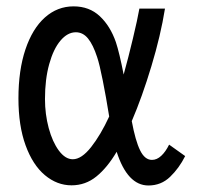

<svg xmlns="http://www.w3.org/2000/svg" viewBox="-20 -577 640 604"><path d="M38 -267.5Q38 -356 60 -421.5Q82 -487 121.2 -522Q160.5 -557 211.5 -557Q261 -557 294 -526Q327 -495 344.5 -444.5Q355.5 -411.5 369 -342.5Q384 -396.5 398.2 -456.2Q412.5 -516 418.5 -550H499Q485.5 -465.5 456.2 -368.5Q427 -271.5 394.5 -196Q406 -134 420.8 -104Q435.5 -74 458 -74Q473.5 -74 487.2 -86.8Q501 -99.5 512 -122L562.5 -86Q543.5 -48 515.2 -20.8Q487 6.5 447 6.5Q381 6.5 347 -99.5Q317.5 -49.5 283.2 -21.8Q249 6 205 6Q159.5 6 121.2 -26Q83 -58 60.5 -119.8Q38 -181.5 38 -267.5ZM209 -76Q236.5 -76 266.8 -114.5Q297 -153 323.5 -210.5Q313.5 -273 303.2 -324.2Q293 -375.5 285.5 -397.5Q273 -436 257 -455.8Q241 -475.5 218.5 -475.5Q192.5 -475.5 170.2 -449.2Q148 -423 134.8 -375.2Q121.5 -327.5 121.5 -265.5Q121.5 -218 133.2 -174.2Q145 -130.5 165.2 -103.2Q185.5 -76 209 -76Z"/></svg>

Font: JuliaMono
Style: Regular
Weight: 400
Monospace: yes
Designer: cormullion
Foundry: corm
Version: Version 0.055; ttfautohint (v1.8.4)